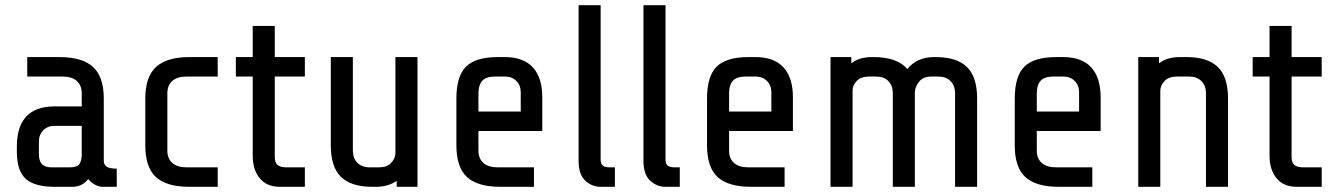

<svg xmlns="http://www.w3.org/2000/svg" viewBox="-20 -720 5139 740"><path d="M320 -30Q297 0 259 0H190Q114 0 79.5 -30.5Q45 -61 45 -135V-155Q45 -310 191 -310H295V-360Q295 -391 276 -408Q257 -425 220 -425H85V-500H210Q297 -500 338.5 -462Q380 -424 380 -340V-100Q380 -85 391.5 -77.5Q403 -70 430 -70V0H375Q362 0 346.5 -8Q331 -16 320 -30ZM295 -125V-235H190Q164 -235 147 -218Q130 -201 130 -175V-125Q130 -99 142 -87Q154 -75 180 -75H249Q279 -75 287 -89Q295 -103 295 -125Z M540 -160V-340Q540 -424 581.5 -462Q623 -500 710 -500H819V-425H700Q663 -425 644 -408Q625 -391 625 -360V-140Q625 -109 644 -92Q663 -75 700 -75H819V0H710Q622 0 581 -37.5Q540 -75 540 -160Z M954 -120V-425H889V-500H954V-620H1039V-500H1155V-425H1039V-115Q1039 -93 1050 -84Q1061 -75 1084 -75H1155V0H1059Q1008 0 981 -33Q954 -66 954 -120Z M1509 -23Q1476 0 1429 0H1415Q1334 0 1294.5 -38Q1255 -76 1255 -160V-500H1340V-140Q1340 -110 1357.5 -92.5Q1375 -75 1405 -75H1439Q1471 -75 1486.5 -91Q1502 -107 1504 -127V-500H1589V0H1509Z M1739 -160V-340Q1739 -426 1776 -463Q1813 -500 1899 -500H1926Q1997 -500 2033.5 -460.5Q2070 -421 2070 -345V-215H1824V-140Q1824 -109 1843 -92Q1862 -75 1899 -75H2038V0H1909Q1821 0 1780 -37.5Q1739 -75 1739 -160ZM1987 -290V-365Q1987 -391 1970 -408Q1953 -425 1927 -425H1889Q1853 -425 1838.5 -408.5Q1824 -392 1824 -360V-290Z M2210 -100V-700H2295V-105Q2295 -89 2303 -82Q2311 -75 2330 -75H2350V0H2295Q2261 0 2235.5 -24Q2210 -48 2210 -100Z M2460 -100V-700H2545V-105Q2545 -89 2553 -82Q2561 -75 2580 -75H2600V0H2545Q2511 0 2485.5 -24Q2460 -48 2460 -100Z M2705 -160V-340Q2705 -426 2742 -463Q2779 -500 2865 -500H2892Q2963 -500 2999.5 -460.5Q3036 -421 3036 -345V-215H2790V-140Q2790 -109 2809 -92Q2828 -75 2865 -75H3004V0H2875Q2787 0 2746 -37.5Q2705 -75 2705 -160ZM2953 -290V-365Q2953 -391 2936 -408Q2919 -425 2893 -425H2855Q2819 -425 2804.5 -408.5Q2790 -392 2790 -360V-290Z M3181 -500H3261V-476Q3292 -500 3341 -500H3347Q3438 -500 3477 -454Q3514 -500 3580 -500H3586Q3667 -500 3706.5 -462Q3746 -424 3746 -340V0H3661V-360Q3661 -390 3643.5 -407.5Q3626 -425 3596 -425H3570Q3539 -425 3523.5 -406.5Q3508 -388 3506 -367V0H3421V-360Q3421 -390 3404 -407.5Q3387 -425 3357 -425H3331Q3299 -425 3282.5 -408.5Q3266 -392 3266 -373V0H3181Z M3891 -160V-340Q3891 -426 3928 -463Q3965 -500 4051 -500H4078Q4149 -500 4185.5 -460.5Q4222 -421 4222 -345V-215H3976V-140Q3976 -109 3995 -92Q4014 -75 4051 -75H4190V0H4061Q3973 0 3932 -37.5Q3891 -75 3891 -160ZM4139 -290V-365Q4139 -391 4122 -408Q4105 -425 4079 -425H4041Q4005 -425 3990.5 -408.5Q3976 -392 3976 -360V-290Z M4367 -500H4447V-476Q4478 -500 4527 -500H4553Q4634 -500 4673.5 -462Q4713 -424 4713 -340V0H4628V-360Q4628 -390 4610.5 -407.5Q4593 -425 4563 -425H4517Q4484 -425 4468 -407.5Q4452 -390 4452 -370V0H4367Z M4873 -120V-425H4808V-500H4873V-620H4958V-500H5074V-425H4958V-115Q4958 -93 4969 -84Q4980 -75 5003 -75H5074V0H4978Q4927 0 4900 -33Q4873 -66 4873 -120Z"/></svg>

Font: Share Tech
Style: Regular
Weight: 400
Designer: Ralph du Carrois
Foundry: Carrois Type Design
Version: Version 1.100